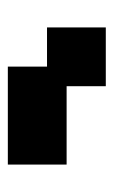

<svg xmlns="http://www.w3.org/2000/svg" viewBox="80 -920 290 490"><g transform="rotate(90 225.0 -675.0)"><path d="M400 -550V-700H200V-800H50V-650H150V-550Z"/></g></svg>

Font: LS-VG5000 Bold
Style: Regular
Weight: 400
Designer: Justin Bihan, 2021
Foundry: Justin Bihan, 2021
Version: Version 1.000;Glyphs 3.1.2 (3151)